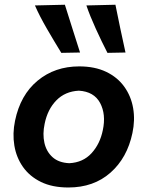

<svg xmlns="http://www.w3.org/2000/svg" viewBox="-20 -798 638 830"><path d="M275.5 12.5Q206 12.5 157 -11.5Q108 -35.5 79.2 -76.5Q50.5 -117.5 42 -169Q33.5 -220.5 45 -276Q68 -387.5 142.5 -449.2Q217 -511 322.5 -511Q390 -511 439 -487.5Q488 -464 517.2 -423.2Q546.5 -382.5 555.5 -330.8Q564.5 -279 552.5 -223Q530 -115.5 457.5 -51.5Q385 12.5 275.5 12.5ZM279.5 -92.5Q339 -95.5 375.8 -135.8Q412.5 -176 424.5 -235.5Q439 -303.5 412.8 -352.8Q386.5 -402 321 -406Q261.5 -403 223.5 -364Q185.5 -325 173 -263Q163.5 -218.5 172 -180.5Q180.5 -142.5 207.2 -118.5Q234 -94.5 279.5 -92.5ZM245 -569.5Q214.5 -619 182.5 -674.2Q150.5 -729.5 131 -774.5L260.5 -777.5Q277 -725.5 293.2 -674Q309.5 -622.5 326 -571ZM444.5 -569.5Q419 -619 393.8 -674.5Q368.5 -730 353.5 -774.5L479 -777.5Q489.5 -725.5 500.2 -674.2Q511 -623 522.5 -571Z"/></svg>

Font: Commissioner Loud SemiBold
Style: Italic
Weight: 600
Italic angle: -12°
Designer: Kostas Bartsokas
Foundry: Kostas Bartsokas
Version: Version 1.000; ttfautohint (v1.8.3)